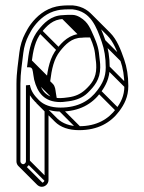

<svg xmlns="http://www.w3.org/2000/svg" viewBox="-20 -496 548 729"><path d="M57.5 117V-178C57.5 -219.1 64.3 -257.4 68.5 -295.2C71 -317.9 79.1 -343.5 88.6 -361.4C96.2 -375.7 100.1 -383.6 109 -395.5C130 -423.5 159 -448.3 197.6 -456.7C206.1 -458.5 212.5 -459.5 217 -459.5H217.5C221.9 -460.1 228.2 -460.5 237 -460.5H255.6C325 -453 346.3 -394 366.4 -336.5C376.2 -308.5 381.5 -277.3 381.5 -240C381.5 -201.6 367.6 -177.3 350 -153.6C321.2 -114.5 277.3 -87.5 209.5 -87.5C173.3 -87.5 145.8 -97.8 128.3 -115.3C110.3 -133.3 98.4 -148.4 93.4 -173.5L78.5 -172V117C78.5 121.9 72.9 127.5 68 127.5C63.1 127.5 57.5 121.9 57.5 117ZM209.5 -72.5C281.1 -72.5 329.5 -101 362 -144.4C380.8 -169.6 396.5 -198.4 396.5 -240C396.5 -278.8 391 -311.7 380.6 -341.5C359.7 -401 332.8 -469.1 256.4 -475.5H237C228.4 -475.5 222.3 -475 216.5 -474.5C211.5 -474.1 203 -473.2 194.4 -471.3C151.2 -461.9 119.3 -434.3 97 -404.5C86.5 -390.5 81.9 -380.7 75.4 -368.6C64.9 -349.1 56.4 -322.5 53.5 -296.8C49.4 -259.7 42.5 -220.7 42.5 -178V117C42.5 130.6 54.4 142.5 68 142.5C81.6 142.5 93.5 130.6 93.5 117V-134.3C116.8 -98.6 151.5 -72.5 209.5 -72.5ZM91 -240.5C104.6 -240.5 104 -227.6 106.6 -211.8L109.7 -193.4C121.8 -144.8 147.9 -108.5 209 -108.5C214.6 -108.5 220.1 -108.9 225 -109.6L240.9 -111.5C269.1 -115.1 295.1 -125.7 313.3 -143.7C337.5 -167.6 360.5 -194 360.5 -240C360.5 -249.5 360.2 -256.8 359.4 -262L357.5 -277.9L355.5 -295.9C351.7 -326.2 338.6 -352.9 327.9 -377C321.4 -391.5 314.2 -404.6 303.8 -415C293.8 -425 274.1 -439.5 255 -439.5H237C229.8 -439.5 222.7 -438.6 219.4 -438.5C172.6 -437.5 145.3 -406.7 126.1 -382.7C100.9 -351.1 90.9 -313.2 85.6 -264.9L82.5 -240.5ZM237 -424.5H255C256.7 -424.5 260.7 -423.7 266.3 -421.5C291.3 -411.8 303.7 -396.1 314.1 -371C325.5 -346.4 337.2 -321.3 340.6 -294.1L342.6 -276.1L344.6 -260C345.1 -255.8 345.5 -249.2 345.5 -240C345.5 -199.3 326.4 -176 302.9 -154.5C286.5 -140 267.2 -129.9 239.1 -126.4L223 -124.4C218.6 -123.9 214.1 -123.5 209 -123.5C153.8 -123.5 136.5 -152.7 124.3 -196.6L121.4 -214.2C118.9 -229.1 116.9 -249.3 99.4 -254.4C105.8 -305.5 113.4 -342.8 137.9 -373.3C157 -397.2 181.3 -423.5 220 -423.5H220.6C224.3 -424.2 229.5 -424.5 237 -424.5ZM87.7 -258.7 158.4 -188 169 -198.6 98.3 -269.3ZM126.7 -372.7 197.4 -302 208 -312.6 137.3 -383.3ZM214.7 -425.7 285.4 -355 296 -365.6 225.3 -436.3ZM231.7 -426.7 302.4 -356 313 -366.6 242.3 -437.3ZM249.7 -426.7 320.4 -356 331 -366.6 260.3 -437.3ZM263.7 -423.2 313.8 -373.1 324.4 -383.7 274.3 -433.8ZM111.7 -189.7 182.4 -119 193 -129.6 122.3 -200.3ZM108.7 -207.7 179.4 -137 190 -147.6 119.3 -218.3ZM62.7 140.3 133.4 211 144 200.4 73.3 129.7ZM80.7 122.3 151.4 193 162 182.4 91.3 111.7ZM204.2 -74.7 274.9 -4 285.5 -14.6 214.8 -85.3ZM350.7 -143.7 421.4 -73 432 -83.6 361.3 -154.3ZM383.7 -234.7 454.4 -164 465 -174.6 394.3 -245.3ZM368.2 -333.7 438.9 -263 449.5 -273.6 378.8 -344.3ZM316.4 -432.2 387.1 -361.5C410.8 -337.8 424.6 -301.7 437.1 -265.8C447 -237.8 452.2 -206.6 452.2 -169.3C452.2 -131.5 438.3 -106.2 420.8 -82.9C391.5 -44.1 348 -16.8 280.2 -16.8C244.1 -16.8 217.3 -27.8 198.9 -44.7L128.3 -115.3L117.7 -104.7L188.5 -33.9C209.6 -12.8 240.9 -1.8 280.2 -1.8C351.8 -1.8 400.2 -30.3 432.7 -73.7C451.5 -98.9 467.2 -127.7 467.2 -169.3C467.2 -208 461.7 -241 451.3 -270.8C438.7 -306.7 424.7 -345.2 397.7 -372.1L327 -442.8ZM149.2 -76.3V187.7C149.2 192.6 143.6 198.2 138.7 198.2C136.5 198.2 133.7 197 131.5 194.9L60.8 124.2L50.2 134.8L120.9 205.5C125.5 210 131.7 213.2 138.7 213.2C152.3 213.2 164.2 201.3 164.2 187.7V-76.3ZM99.3 -237.7 170 -167C173.8 -163.2 175.3 -153.1 177.3 -141L180.4 -122.7C181 -120.1 181.8 -117.6 182.5 -115.2L196.9 -119.5C196.2 -121.8 195.9 -122.6 195 -125.9L192.1 -143.5C190.4 -153.7 190.1 -168.2 180.6 -177.6L109.9 -248.3ZM307.7 -353.8H325.7C325.9 -353.8 326.1 -353.8 326.3 -353.8L327.4 -368.7C326.8 -368.8 326.3 -368.8 325.7 -368.8H307.7C300.5 -368.8 293.4 -367.9 290.1 -367.8C243.3 -366.8 216 -336 196.8 -312C169.8 -278.1 161.8 -238 155.2 -185.9L170.1 -184.1C176.5 -235 184.2 -272.1 208.6 -302.6C227.7 -326.5 252.1 -352.8 290.7 -352.8H291.3C295.1 -353.4 300.2 -353.8 307.7 -353.8Z"/></svg>

Font: CiSf OpenHand
Style: Gls
Weight: 400
Foundry: Cannot Into Space Fonts
Version: Version 0.7892